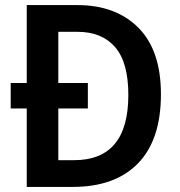

<svg xmlns="http://www.w3.org/2000/svg" viewBox="-20 -734 707 754"><path d="M284 -714Q435 -714 523.5 -625Q612 -536 612 -364Q612 -185 522 -92.5Q432 0 266 0H85V-308H22V-408H85V-714ZM285 -609H209V-408H325V-308H209V-105H271Q484 -105 484 -361Q484 -489 432 -549Q380 -609 285 -609Z"/></svg>

Font: Noto Sans Sinhala SemiCondensed SemiBold
Style: Regular
Weight: 600
Width: 4
Designer: Jelle Bosma - Monotype Design Team
Foundry: Monotype Imaging Inc.
Version: Version 2.006; ttfautohint (v1.8.4.7-5d5b)